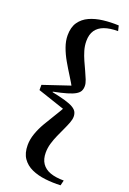

<svg xmlns="http://www.w3.org/2000/svg" viewBox="-167 -807 673 1001"><g transform="rotate(20 169.0 -306.0)"><path d="M251 -221Q251 -206 243.5 -186.5Q236 -167 225.5 -144.5Q215 -122 204 -97.5Q193 -73 185.5 -47.5Q178 -22 178 4Q178 40 194 63.5Q210 87 240.5 98Q271 109 316 109L309 138Q265 140 223 135Q181 130 148 115Q115 100 95.5 72Q76 44 76 -1Q76 -32 87.5 -65Q99 -98 118 -130.5Q137 -163 157 -195Q177 -227 193 -256L197 -237L36 -291V-320L197 -374L193 -355Q178 -383 158 -414.5Q138 -446 119 -479Q100 -512 88 -545.5Q76 -579 76 -610Q76 -655 95.5 -683Q115 -711 148 -726Q181 -741 223 -746Q265 -751 309 -749L316 -720Q271 -720 240.5 -709Q210 -698 194 -675Q178 -652 178 -615Q178 -589 185.5 -563.5Q193 -538 204 -513.5Q215 -489 225.5 -466.5Q236 -444 243.5 -425Q251 -406 251 -391Q251 -375 245 -363.5Q239 -352 223 -342.5Q207 -333 178 -324.5Q149 -316 104 -307V-304Q149 -295 178 -286.5Q207 -278 223 -268.5Q239 -259 245 -247.5Q251 -236 251 -221Z"/></g></svg>

Font: Roboto Serif 144pt SemiBold
Style: Regular
Weight: 600
Version: Version 1.008